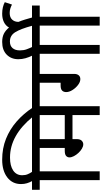

<svg xmlns="http://www.w3.org/2000/svg" viewBox="394 -1330 936 1764"><g transform="rotate(-90 862.0 -448.0)"><path d="M89 -551H0V-622H80Q68 -644 60.5 -668.5Q53 -693 53 -723Q53 -802 114 -849Q175 -896 277 -896Q381 -896 468.5 -861Q556 -826 628 -763Q700 -700 756 -615H671Q501 -824 297 -824Q220 -824 177 -794.5Q134 -765 134 -712Q134 -683 143.5 -661Q153 -639 165 -622H273V-551H170V0H89Z M768 -551V0H687V-250H466V-213Q466 -180 451.5 -165.5Q437 -151 418 -151Q399 -151 378 -163.5Q357 -176 339 -195.5Q321 -215 309.5 -237Q298 -259 298 -278Q298 -296 311.5 -308.5Q325 -321 359 -321H385V-551H259V-622H871V-551ZM687 -551H466V-321H687Z M1065 -551V-234Q1065 -208 1052.5 -193Q1040 -178 1017 -178Q991 -178 963.5 -199Q936 -220 917 -250Q898 -280 898 -308Q898 -331 911.5 -345Q925 -359 959 -359H984V-551H857V-622H1435V-551H1331V0H1250V-551Z M1509 -551H1420V-622H1507Q1479 -726 1448.5 -775.5Q1418 -825 1363 -825Q1323 -825 1302 -800.5Q1281 -776 1281 -733Q1281 -699 1291 -671.5Q1301 -644 1315 -615H1235Q1218 -650 1209 -682Q1200 -714 1200 -748Q1200 -813 1242 -854.5Q1284 -896 1359 -896Q1403 -896 1434 -880.5Q1465 -865 1491 -833Q1508 -864 1541 -880Q1574 -896 1618 -896Q1650 -896 1677 -889.5Q1704 -883 1724 -872L1702 -806Q1685 -815 1666 -821Q1647 -827 1625 -827Q1585 -827 1564 -804.5Q1543 -782 1543 -747Q1543 -746 1543 -746Q1554 -720 1563.5 -689Q1573 -658 1583 -622H1693V-551H1590V0H1509Z"/></g></svg>

Font: Noto Sans
Style: Italic
Weight: 400
Italic angle: -12°
Designer: Monotype Design Team
Foundry: Monotype Imaging Inc.
Version: Version 2.013; ttfautohint (v1.8.4.7-5d5b)